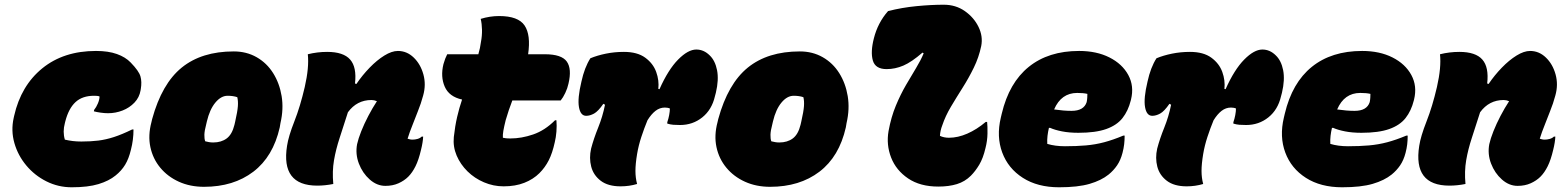

<svg xmlns="http://www.w3.org/2000/svg" viewBox="-20 -780 6640 814"><path d="M387 -564Q439 -564 475.5 -551Q512 -538 534 -515Q569 -479 575.5 -456Q582 -433 577 -403L576 -397Q571 -367 550 -345Q529 -323 499.5 -311.5Q470 -300 438 -300Q423 -300 406 -302.5Q389 -305 378 -308L379 -314Q388 -325 395 -341.5Q402 -358 402 -371Q398 -373 391 -373.5Q384 -374 379 -374Q329 -374 300 -347Q271 -320 257 -266L255 -258Q245 -221 255 -188Q272 -184 289 -182Q306 -180 325 -180Q365 -180 397 -184Q429 -188 463 -199Q497 -210 540 -231H546Q546 -187 535 -145Q526 -107 510.5 -81.5Q495 -56 470 -36Q442 -13 397.5 0.5Q353 14 284 14Q227 14 177 -11Q127 -36 91.5 -78.5Q56 -121 41 -173.5Q26 -226 38 -280L40 -289Q69 -417 159.5 -490.5Q250 -564 387 -564Z M971 -562Q1025 -562 1068 -537.5Q1111 -513 1138 -470Q1165 -427 1174 -372.5Q1183 -318 1169 -258L1166 -240Q1138 -116 1054 -52Q970 12 845 12Q786 12 738.5 -9.5Q691 -31 659.5 -69Q628 -107 617.5 -156.5Q607 -206 622 -262L625 -275Q666 -425 750.5 -493.5Q835 -562 971 -562ZM945 -374Q917 -374 893 -345Q869 -316 857 -265L854 -252Q847 -226 846.5 -209Q846 -192 850 -181Q858 -179 866 -177.5Q874 -176 884 -176Q918 -176 941 -193Q964 -210 974 -251L977 -264Q987 -308 988.5 -330Q990 -352 986 -368Q968 -374 945 -374Z M1285 -550Q1305 -555 1325.5 -557.5Q1346 -560 1367 -560Q1436 -560 1464.5 -527.5Q1493 -495 1485 -426L1491 -424Q1516 -461 1547 -493Q1578 -525 1609.5 -544.5Q1641 -564 1667 -564Q1705 -564 1734 -536Q1763 -508 1775 -464.5Q1787 -421 1774 -375Q1765 -341 1751.5 -308Q1738 -275 1730 -253Q1724 -239 1717.5 -220.5Q1711 -202 1708 -192Q1711 -191 1716.5 -189.5Q1722 -188 1729 -188Q1739 -188 1750 -191Q1761 -194 1768 -201H1774Q1773 -177 1765 -145Q1755 -102 1741.5 -75Q1728 -48 1711 -31Q1694 -14 1669.5 -3Q1645 8 1614 8Q1578 8 1547.5 -19Q1517 -46 1501.5 -86.5Q1486 -127 1494 -169Q1499 -192 1511.5 -223.5Q1524 -255 1541.5 -288.5Q1559 -322 1578 -351Q1566 -356 1555 -356Q1493 -356 1455 -304Q1436 -244 1420 -195.5Q1404 -147 1396 -100.5Q1388 -54 1393 0Q1358 7 1325 7Q1170 7 1197 -162Q1203 -202 1228 -265.5Q1253 -329 1272 -411Q1291 -494 1285 -550Z M1876 -550H2008Q2016 -577 2019 -602Q2024 -628 2023.5 -653.5Q2023 -679 2018 -700Q2057 -712 2096 -712Q2177 -712 2204 -672Q2231 -632 2219 -550H2290Q2361 -550 2383 -519Q2405 -488 2390 -425Q2386 -406 2376.5 -386Q2367 -366 2357 -354H2152Q2144 -333 2137 -312.5Q2130 -292 2124 -271Q2117 -243 2114 -225.5Q2111 -208 2112 -196Q2117 -195 2124 -194Q2131 -193 2144 -193Q2191 -193 2240.5 -210Q2290 -227 2333 -270H2339Q2341 -247 2339 -222Q2337 -197 2332 -177Q2322 -131 2306.5 -100.5Q2291 -70 2267 -46Q2241 -20 2203 -5Q2165 10 2115 10Q2072 10 2032 -7Q1992 -24 1962 -53.5Q1932 -83 1916 -120.5Q1900 -158 1904 -199Q1909 -245 1918 -284Q1927 -323 1939 -358Q1884 -370 1865.5 -412.5Q1847 -455 1860 -508Q1864 -522 1867.5 -531Q1871 -540 1876 -550Z M2483 -533Q2512 -545 2548.5 -552.5Q2585 -560 2625 -560Q2682 -560 2715.5 -535.5Q2749 -511 2762 -475Q2775 -439 2771 -403L2776 -402Q2813 -485 2855 -527.5Q2897 -570 2932 -570Q2964 -570 2989 -545Q3012 -523 3020 -482.5Q3028 -442 3015 -387L3011 -372Q2998 -315 2957.5 -282.5Q2917 -250 2863 -250Q2847 -250 2834.5 -251Q2822 -252 2809 -256V-262Q2814 -276 2817 -292Q2820 -308 2820 -320Q2816 -322 2810 -323Q2804 -324 2799 -324Q2777 -324 2759 -310Q2741 -296 2725 -270Q2711 -236 2699 -199.5Q2687 -163 2681 -127Q2674 -85 2674 -55.5Q2674 -26 2681 0Q2648 10 2611 10Q2558 10 2527 -13.5Q2496 -37 2486.5 -73.5Q2477 -110 2486 -150Q2497 -192 2516 -239Q2535 -286 2545 -336L2538 -340Q2516 -308 2498.5 -298.5Q2481 -289 2465 -289Q2441 -289 2434.5 -326Q2428 -363 2445 -434Q2458 -494 2483 -533Z M3371 -562Q3425 -562 3468 -537.5Q3511 -513 3538 -470Q3565 -427 3574 -372.5Q3583 -318 3569 -258L3566 -240Q3538 -116 3454 -52Q3370 12 3245 12Q3186 12 3138.5 -9.5Q3091 -31 3059.5 -69Q3028 -107 3017.5 -156.5Q3007 -206 3022 -262L3025 -275Q3066 -425 3150.5 -493.5Q3235 -562 3371 -562ZM3345 -374Q3317 -374 3293 -345Q3269 -316 3257 -265L3254 -252Q3247 -226 3246.5 -209Q3246 -192 3250 -181Q3258 -179 3266 -177.5Q3274 -176 3284 -176Q3318 -176 3341 -193Q3364 -210 3374 -251L3377 -264Q3387 -308 3388.5 -330Q3390 -352 3386 -368Q3368 -374 3345 -374Z M3745 -733Q3804 -748 3866 -754Q3928 -760 3981 -760Q4032 -760 4070.5 -733Q4109 -706 4128.5 -666Q4148 -626 4140 -585Q4130 -537 4108.5 -493Q4087 -449 4061 -408Q4035 -367 4011.5 -327.5Q3988 -288 3975 -249Q3966 -226 3965 -204Q3973 -200 3983 -198Q3993 -196 4003 -196Q4041 -196 4081 -213.5Q4121 -231 4159 -263H4165Q4167 -245 4166.5 -214Q4166 -183 4158 -152Q4148 -109 4131.5 -81.5Q4115 -54 4096 -35Q4071 -10 4037 0.5Q4003 11 3958 11Q3881 11 3830 -23.5Q3779 -58 3758 -112Q3737 -166 3747 -224Q3758 -284 3778 -332Q3798 -380 3821 -419.5Q3844 -459 3864 -492Q3884 -525 3896 -554L3891 -557Q3845 -517 3810 -502Q3775 -487 3739 -487Q3691 -487 3680.5 -523.5Q3670 -560 3685 -618Q3693 -650 3708 -679Q3723 -708 3745 -733Z M4555 -564Q4629 -564 4683.5 -536.5Q4738 -509 4763.5 -462Q4789 -415 4775 -358L4774 -354Q4763 -310 4739 -279.5Q4715 -249 4670 -233Q4625 -217 4552 -217Q4513 -217 4482.5 -223Q4452 -229 4432 -238H4427Q4423 -221 4421 -204Q4419 -187 4420 -170Q4453 -160 4495 -160Q4544 -160 4584 -163.5Q4624 -167 4661.5 -177Q4699 -187 4742 -205H4748Q4748 -186 4746 -168.5Q4744 -151 4739 -132Q4731 -101 4716 -79Q4701 -57 4680 -40Q4649 -15 4599.5 -0.5Q4550 14 4470 14Q4379 14 4316.5 -26Q4254 -66 4229 -133.5Q4204 -201 4223 -281L4227 -298Q4258 -429 4341.5 -496.5Q4425 -564 4555 -564ZM4547 -386Q4479 -386 4449 -316Q4470 -313 4488 -311.5Q4506 -310 4523 -310Q4575 -310 4587 -347Q4589 -357 4589.5 -366Q4590 -375 4590 -382Q4573 -386 4547 -386Z M4883 -533Q4912 -545 4948.5 -552.5Q4985 -560 5025 -560Q5082 -560 5115.5 -535.5Q5149 -511 5162 -475Q5175 -439 5171 -403L5176 -402Q5213 -485 5255 -527.5Q5297 -570 5332 -570Q5364 -570 5389 -545Q5412 -523 5420 -482.5Q5428 -442 5415 -387L5411 -372Q5398 -315 5357.5 -282.5Q5317 -250 5263 -250Q5247 -250 5234.5 -251Q5222 -252 5209 -256V-262Q5214 -276 5217 -292Q5220 -308 5220 -320Q5216 -322 5210 -323Q5204 -324 5199 -324Q5177 -324 5159 -310Q5141 -296 5125 -270Q5111 -236 5099 -199.5Q5087 -163 5081 -127Q5074 -85 5074 -55.5Q5074 -26 5081 0Q5048 10 5011 10Q4958 10 4927 -13.5Q4896 -37 4886.5 -73.5Q4877 -110 4886 -150Q4897 -192 4916 -239Q4935 -286 4945 -336L4938 -340Q4916 -308 4898.5 -298.5Q4881 -289 4865 -289Q4841 -289 4834.5 -326Q4828 -363 4845 -434Q4858 -494 4883 -533Z M5755 -564Q5829 -564 5883.5 -536.5Q5938 -509 5963.5 -462Q5989 -415 5975 -358L5974 -354Q5963 -310 5939 -279.5Q5915 -249 5870 -233Q5825 -217 5752 -217Q5713 -217 5682.5 -223Q5652 -229 5632 -238H5627Q5623 -221 5621 -204Q5619 -187 5620 -170Q5653 -160 5695 -160Q5744 -160 5784 -163.5Q5824 -167 5861.5 -177Q5899 -187 5942 -205H5948Q5948 -186 5946 -168.5Q5944 -151 5939 -132Q5931 -101 5916 -79Q5901 -57 5880 -40Q5849 -15 5799.5 -0.5Q5750 14 5670 14Q5579 14 5516.5 -26Q5454 -66 5429 -133.5Q5404 -201 5423 -281L5427 -298Q5458 -429 5541.5 -496.5Q5625 -564 5755 -564ZM5747 -386Q5679 -386 5649 -316Q5670 -313 5688 -311.5Q5706 -310 5723 -310Q5775 -310 5787 -347Q5789 -357 5789.5 -366Q5790 -375 5790 -382Q5773 -386 5747 -386Z M6085 -550Q6105 -555 6125.5 -557.5Q6146 -560 6167 -560Q6236 -560 6264.5 -527.5Q6293 -495 6285 -426L6291 -424Q6316 -461 6347 -493Q6378 -525 6409.5 -544.5Q6441 -564 6467 -564Q6505 -564 6534 -536Q6563 -508 6575 -464.5Q6587 -421 6574 -375Q6565 -341 6551.5 -308Q6538 -275 6530 -253Q6524 -239 6517.5 -220.5Q6511 -202 6508 -192Q6511 -191 6516.5 -189.5Q6522 -188 6529 -188Q6539 -188 6550 -191Q6561 -194 6568 -201H6574Q6573 -177 6565 -145Q6555 -102 6541.5 -75Q6528 -48 6511 -31Q6494 -14 6469.5 -3Q6445 8 6414 8Q6378 8 6347.5 -19Q6317 -46 6301.5 -86.5Q6286 -127 6294 -169Q6299 -192 6311.5 -223.5Q6324 -255 6341.5 -288.5Q6359 -322 6378 -351Q6366 -356 6355 -356Q6293 -356 6255 -304Q6236 -244 6220 -195.5Q6204 -147 6196 -100.5Q6188 -54 6193 0Q6158 7 6125 7Q5970 7 5997 -162Q6003 -202 6028 -265.5Q6053 -329 6072 -411Q6091 -494 6085 -550Z"/></svg>

Font: Recursive Mn Csl St XBk
Style: Italic
Weight: 1000
Italic angle: -15°
Monospace: yes
Version: Version 1.079;hotconv 1.0.112;makeotfexe 2.5.65598; ttfautoh